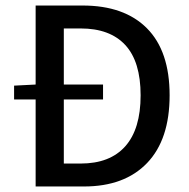

<svg xmlns="http://www.w3.org/2000/svg" viewBox="-20 -675 684 695"><path d="M109 0V-315H31V-365L109 -369V-655H279Q430 -655 512 -572.5Q594 -490 594 -330Q594 -170 512.5 -85Q431 0 284 0ZM211 -83H272Q378 -83 433.5 -145.5Q489 -208 489 -330Q489 -452 433.5 -512Q378 -572 272 -572H211V-369H353V-315H211Z"/></svg>

Font: Assistant SemiBold
Style: Regular
Weight: 600
Designer: Hebrew By Ben Nathan, Latin by Paul Hunt
Version: Version 3.000